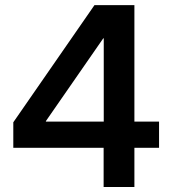

<svg xmlns="http://www.w3.org/2000/svg" viewBox="-20 -748 689 768"><path d="M33.2 -156.7V-258.8L357.9 -727.5H439.9V-594.7H393.1L163.6 -263.7V-261.7H616.2V-156.7ZM394.5 0V-187.5L395 -233.9V-727.5H517.6V0Z"/></svg>

Font: Inter 28pt SemiBold
Style: Regular
Weight: 600
Designer: Rasmus Andersson
Foundry: rsms
Version: Version 4.001;git-66647c0bb